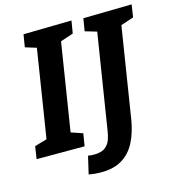

<svg xmlns="http://www.w3.org/2000/svg" viewBox="-125 -810 992 1082"><g transform="rotate(-15 370.5 -269.0)"><path d="M379 -631 304 -606 223 -96 291 -73 279 0H-1L10 -73L82 -94L163 -606L98 -626L110 -699L391 -704ZM459 -699 742 -704 731 -631 656 -606 572 -77Q560 -4 532 51Q504 106 455 136Q406 166 332 166Q296 166 260 159L284 56Q299 59 318 59Q363 59 385 41Q407 23 415 -1.5Q423 -26 426 -46L515 -606L447 -626Z"/></g></svg>

Font: Bitter
Style: Bold Italic
Weight: 700
Italic angle: -9°
Designer: Sol Matas, and Bitter project Authors
Foundry: Sol Matas
Version: Version 2.001